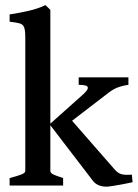

<svg xmlns="http://www.w3.org/2000/svg" viewBox="-20 -716 532 741"><path d="M475.6 -388.7Q456.1 -386.2 437.3 -379.6Q418.5 -373 399.4 -358.4L222.7 -222.7L170.9 -235.8L297.9 -349.1Q317.4 -366.2 318.8 -374.8Q320.3 -383.3 309.8 -386Q299.3 -388.7 283.7 -388.7V-417.5H475.6ZM17.1 0V-28.8Q46.9 -36.6 62.3 -42.5Q77.6 -48.3 77.6 -56.2V-572.3Q77.6 -598.6 73.2 -610.4Q68.8 -622.1 55.9 -625.7Q43 -629.4 17.1 -632.3V-660.2Q57.1 -666.5 92 -674.6Q127 -682.6 155.3 -696.3L174.3 -678.2V-56.2Q174.3 -49.8 182.4 -44.7Q190.4 -39.6 223.6 -28.8V0ZM491.7 -12.7Q474.1 -8.8 453.4 -4.9Q432.6 -1 415.3 1.7Q397.9 4.4 391.6 4.4Q355.5 4.4 337.9 -19L171.9 -235.8L240.7 -270L422.4 -62Q435.1 -47.4 448.7 -43.7Q462.4 -40 488.8 -42Z"/></svg>

Font: Dai Banna SIL Medium
Style: Regular
Weight: 500
Designer: Victor Gaultney
Foundry: SIL International
Version: Version 4.000